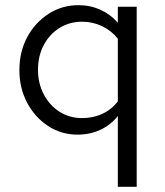

<svg xmlns="http://www.w3.org/2000/svg" viewBox="-20 -514 640 743"><path d="M280 7Q217 7 166 -26.5Q115 -60 85 -116.5Q55 -173 55 -243Q55 -314 85.5 -370.5Q116 -427 168 -460.5Q220 -494 284 -494Q329 -494 368 -476.5Q407 -459 436 -426V-488H509V209H436V-65Q408 -30 368 -11.5Q328 7 280 7ZM298 -57Q341 -57 377 -74Q413 -91 436 -122V-364Q412 -395 375.5 -412.5Q339 -430 298 -430Q249 -430 210.5 -406Q172 -382 149.5 -340Q127 -298 127 -244Q127 -191 149.5 -148.5Q172 -106 210.5 -81.5Q249 -57 298 -57Z"/></svg>

Font: Red Hat Mono
Style: Regular
Weight: 400
Designer: Pentagram, MCKL
Foundry: Pentagram, MCKL
Version: Version 1.023